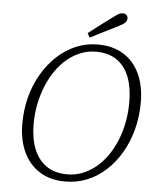

<svg xmlns="http://www.w3.org/2000/svg" viewBox="-58 -906 787 970"><g transform="rotate(5 335.0 -421.0)"><path d="M309 15Q233 15 179 -19Q125 -53 96.5 -114.5Q68 -176 68 -258Q68 -329 85 -393.5Q102 -458 133.5 -511.5Q165 -565 208 -605Q251 -645 303 -667Q355 -689 413 -689Q491 -689 545 -655Q599 -621 627 -559.5Q655 -498 655 -416Q655 -344 638 -279.5Q621 -215 590 -161.5Q559 -108 516 -68Q473 -28 420.5 -6.5Q368 15 309 15ZM316 -22Q356 -22 392 -36Q428 -50 459.5 -75.5Q491 -101 516.5 -137Q542 -173 560 -216.5Q578 -260 587.5 -309.5Q597 -359 597 -412Q597 -486 576.5 -539.5Q556 -593 514 -622.5Q472 -652 407 -652Q367 -652 330.5 -637.5Q294 -623 262.5 -597Q231 -571 206 -535Q181 -499 163 -455.5Q145 -412 135 -363Q125 -314 125 -261Q125 -189 146 -135.5Q167 -82 209.5 -52Q252 -22 316 -22ZM357 -742Q386 -764 414.5 -786Q443 -808 472 -829Q492 -844 503 -850.5Q514 -857 526 -857Q537 -857 544 -850.5Q551 -844 551 -833Q551 -820 541.5 -811Q532 -802 506 -789Q472 -772 437.5 -755Q403 -738 369 -720Z"/></g></svg>

Font: Source Serif 4 Light
Style: Italic
Weight: 300
Italic angle: -12°
Designer: Frank Grießhammer
Foundry: Adobe Systems Incorporated
Version: Version 4.004;hotconv 1.0.116;makeotfexe 2.5.65601